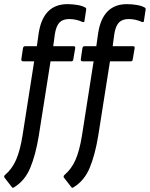

<svg xmlns="http://www.w3.org/2000/svg" viewBox="-48 -711 723 927"><path d="M209 -488H307Q317 -488 315 -478L306 -425Q305 -415 297 -415H196L139 -54Q124 37 98 99.5Q72 162 19 194Q12 198 9 192L-26 147Q-31 140 -23 133Q10 105 29.5 61Q49 17 61 -58L117 -415H64Q54 -415 55 -425L63 -479Q65 -488 74 -488H130L139 -552Q161 -691 278 -691Q302 -691 325.5 -687Q349 -683 363 -675Q370 -671 368 -664L360 -611Q360 -602 350 -605Q320 -619 286 -619Q255 -619 239 -602Q223 -585 217 -547ZM496 -488H594Q604 -488 602 -478L593 -425Q592 -415 584 -415H483L426 -54Q411 37 385 99.5Q359 162 306 194Q299 198 296 192L261 147Q256 140 264 133Q297 105 316.5 61Q336 17 348 -58L404 -415H351Q341 -415 342 -425L350 -479Q352 -488 361 -488H417L426 -552Q448 -691 565 -691Q589 -691 612.5 -687Q636 -683 650 -675Q657 -671 655 -664L647 -611Q647 -602 637 -605Q607 -619 573 -619Q542 -619 526 -602Q510 -585 504 -547Z"/></svg>

Font: Sofia Sans Condensed Medium
Style: Italic
Weight: 500
Italic angle: -9°
Designer: Botio Nikoltchev, Ani Petrova
Foundry: lettersoup
Version: Version 4.101; ttfautohint (v1.8.4.7-5d5b)